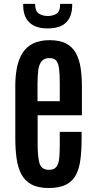

<svg xmlns="http://www.w3.org/2000/svg" viewBox="-20 -945 483 974"><path d="M227.1 8.8Q173.3 8.8 139.9 -9.3Q106.4 -27.3 88.6 -60.8Q70.8 -94.2 64.2 -141.1Q57.6 -188 57.6 -245.1V-510.3Q57.6 -561.5 66.4 -604Q75.2 -646.5 95 -677.2Q114.7 -708 148.4 -724.6Q182.1 -741.2 231.9 -741.2Q282.7 -741.2 314.9 -724.4Q347.2 -707.5 364.5 -676.5Q381.8 -645.5 388.7 -602.3Q395.5 -559.1 395.5 -506.3V-360.4H170.9V-215.3Q170.9 -152.8 179.9 -118.2Q189 -83.5 229 -83.5Q255.4 -83.5 266.8 -99.9Q278.3 -116.2 280.8 -145.8Q283.2 -175.3 283.2 -214.4V-275.9H394V-241.2Q394 -183.6 388.2 -137.2Q382.3 -90.8 365.5 -58.3Q348.6 -25.9 315.4 -8.5Q282.2 8.8 227.1 8.8ZM170.4 -431.6H283.2V-525.4Q283.2 -565.9 280 -594Q276.9 -622.1 266.1 -636.2Q255.4 -650.4 231.4 -650.4Q204.1 -650.4 190.9 -633.8Q177.7 -617.2 174.1 -588.4Q170.4 -559.6 170.4 -522ZM221.7 -800.8Q160.6 -800.8 129.2 -830.8Q97.7 -860.8 97.7 -918V-925.3H158.2Q158.2 -887.2 177.7 -875.5Q197.3 -863.8 222.2 -863.8Q247.1 -863.8 266.1 -875Q285.2 -886.2 285.2 -925.3H346.2V-918.9Q346.2 -861.8 315.7 -831.3Q285.2 -800.8 221.7 -800.8Z"/></svg>

Font: Antonio SemiBold
Style: Regular
Weight: 600
Designer: Vernon Adams
Foundry: Vernon Adams
Version: Version 1.002